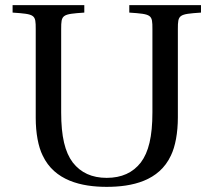

<svg xmlns="http://www.w3.org/2000/svg" viewBox="-20 -712 831 747"><path d="M29 -663C117 -657 119 -655 119 -599V-253C119 -194 129 -141 146 -107C192 -9 297 15 395 15C494 15 599 -8 645 -107C662 -142 672 -195 672 -255V-599C672 -655 675 -657 762 -663V-692H483V-663C571 -657 573 -655 573 -599V-275C573 -180 558 -120 528 -80C497 -40 453 -20 395 -20C338 -20 294 -40 263 -80C233 -120 218 -180 218 -275V-599C218 -655 221 -657 308 -663V-692H29Z"/></svg>

Font: Lingua Franca
Style: Regular
Weight: 400
Version: Version 1.19